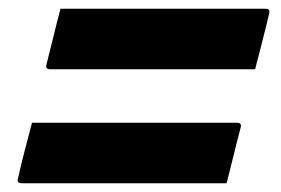

<svg xmlns="http://www.w3.org/2000/svg" viewBox="-20 -520 640 438"><path d="M118 -500H586Q597 -500 594 -489Q586 -455 578.5 -426Q571 -397 562 -362H94Q83 -362 86 -373Q95 -408 102 -437Q109 -466 118 -500ZM53 -240H521Q532 -240 529 -229Q520 -195 513 -166Q506 -137 497 -102H29Q18 -102 21 -113Q29 -148 36.5 -177Q44 -206 53 -240Z"/></svg>

Font: Recursive Mn Lnr St XBd
Style: Italic
Weight: 800
Italic angle: -15°
Monospace: yes
Version: Version 1.079;hotconv 1.0.112;makeotfexe 2.5.65598; ttfautoh